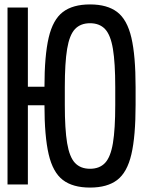

<svg xmlns="http://www.w3.org/2000/svg" viewBox="-20 -834 640 868"><path d="M387 14Q309 14 264 -20.5Q219 -55 200 -136.5Q181 -218 181 -360V-440Q181 -582 200 -663.5Q219 -745 264 -779.5Q309 -814 387 -814Q465 -814 510 -779.5Q555 -745 574 -663.5Q593 -582 593 -440V-360Q593 -218 574 -136.5Q555 -55 510 -20.5Q465 14 387 14ZM14 0V-800H106V0ZM56 -358V-442H233V-358ZM387 -71Q430 -71 455 -97.5Q480 -124 490.5 -187Q501 -250 501 -360V-440Q501 -550 490.5 -613Q480 -676 455 -702.5Q430 -729 387 -729Q344 -729 319 -702.5Q294 -676 283.5 -613Q273 -550 273 -440V-360Q273 -250 283.5 -187Q294 -124 319 -97.5Q344 -71 387 -71Z"/></svg>

Font: Victor Mono SemiBold
Style: Regular
Weight: 600
Monospace: yes
Designer: Rune Bjørnerås
Version: Version 1.561;gftools[0.9.30]